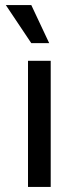

<svg xmlns="http://www.w3.org/2000/svg" viewBox="-20 -741 312 761"><path d="M91 -500H181V0H91ZM3 -721H104L175 -570H104Z"/></svg>

Font: Moderustic
Style: Regular
Weight: 400
Designer: Tural Alisoy
Foundry: TAFT Foundry
Version: Version 2.120